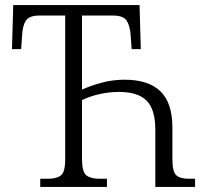

<svg xmlns="http://www.w3.org/2000/svg" viewBox="-20 -734 812 754"><path d="M138 0V-32H168Q202 -32 219 -45Q236 -58 236 -108V-673H135Q95 -673 82 -653.5Q69 -634 67 -597L63 -541H27L32 -714H528L533 -541H497L493 -597Q490 -634 477 -653.5Q464 -673 423 -673H302V-382Q337 -398 380 -409.5Q423 -421 469 -421Q563 -421 610 -375.5Q657 -330 657 -233V-110Q657 -59 672.5 -45.5Q688 -32 722 -32H746V0H590V-224Q590 -304 556 -338.5Q522 -373 447 -373Q409 -373 371 -364.5Q333 -356 302 -341V-111Q302 -59 319 -45.5Q336 -32 370 -32H400V0Z"/></svg>

Font: Noto Serif SemiCondensed Light
Style: Regular
Weight: 300
Width: 4
Designer: Monotype Design Team
Foundry: Monotype Imaging Inc.
Version: Version 2.013